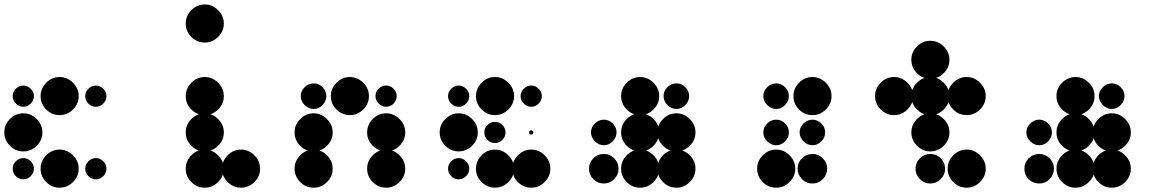

<svg xmlns="http://www.w3.org/2000/svg" viewBox="-24 -858 5378 882"><path d="M416.7 -131.7Q435.8 -131.7 450.4 -117.1Q465 -102.5 465 -83.3Q465 -63.3 450.4 -48.8Q435.8 -34.2 416.7 -34.2Q396.7 -34.2 382.1 -48.8Q367.5 -63.3 367.5 -83.3Q367.5 -102.5 382.1 -117.1Q396.7 -131.7 416.7 -131.7ZM250 -170.8Q285 -170.8 311.2 -144.6Q337.5 -118.3 337.5 -83.3Q337.5 -47.5 311.2 -21.7Q285 4.2 250 4.2Q214.2 4.2 188.3 -21.7Q162.5 -47.5 162.5 -83.3Q162.5 -118.3 188.3 -144.6Q214.2 -170.8 250 -170.8ZM83.3 -131.7Q102.5 -131.7 117.1 -117.1Q131.7 -102.5 131.7 -83.3Q131.7 -63.3 117.1 -48.8Q102.5 -34.2 83.3 -34.2Q63.3 -34.2 48.8 -48.8Q34.2 -63.3 34.2 -83.3Q34.2 -102.5 48.8 -117.1Q63.3 -131.7 83.3 -131.7ZM83.3 -337.5Q118.3 -337.5 144.6 -311.2Q170.8 -285 170.8 -250Q170.8 -214.2 144.6 -188.3Q118.3 -162.5 83.3 -162.5Q47.5 -162.5 21.7 -188.3Q-4.2 -214.2 -4.2 -250Q-4.2 -285 21.7 -311.2Q47.5 -337.5 83.3 -337.5ZM416.7 -465Q435.8 -465 450.4 -450.4Q465 -435.8 465 -416.7Q465 -396.7 450.4 -382.1Q435.8 -367.5 416.7 -367.5Q396.7 -367.5 382.1 -382.1Q367.5 -396.7 367.5 -416.7Q367.5 -435.8 382.1 -450.4Q396.7 -465 416.7 -465ZM250 -504.2Q285 -504.2 311.2 -477.9Q337.5 -451.7 337.5 -416.7Q337.5 -380.8 311.2 -355Q285 -329.2 250 -329.2Q214.2 -329.2 188.3 -355Q162.5 -380.8 162.5 -416.7Q162.5 -451.7 188.3 -477.9Q214.2 -504.2 250 -504.2ZM83.3 -465Q102.5 -465 117.1 -450.4Q131.7 -435.8 131.7 -416.7Q131.7 -396.7 117.1 -382.1Q102.5 -367.5 83.3 -367.5Q63.3 -367.5 48.8 -382.1Q34.2 -396.7 34.2 -416.7Q34.2 -435.8 48.8 -450.4Q63.3 -465 83.3 -465Z M1083.3 -170.8Q1118.3 -170.8 1144.6 -144.6Q1170.8 -118.3 1170.8 -83.3Q1170.8 -47.5 1144.6 -21.7Q1118.3 4.2 1083.3 4.2Q1047.5 4.2 1021.7 -21.7Q995.8 -47.5 995.8 -83.3Q995.8 -118.3 1021.7 -144.6Q1047.5 -170.8 1083.3 -170.8ZM916.7 -170.8Q951.7 -170.8 977.9 -144.6Q1004.2 -118.3 1004.2 -83.3Q1004.2 -47.5 977.9 -21.7Q951.7 4.2 916.7 4.2Q880.8 4.2 855 -21.7Q829.2 -47.5 829.2 -83.3Q829.2 -118.3 855 -144.6Q880.8 -170.8 916.7 -170.8ZM916.7 -337.5Q951.7 -337.5 977.9 -311.2Q1004.2 -285 1004.2 -250Q1004.2 -214.2 977.9 -188.3Q951.7 -162.5 916.7 -162.5Q880.8 -162.5 855 -188.3Q829.2 -214.2 829.2 -250Q829.2 -285 855 -311.2Q880.8 -337.5 916.7 -337.5ZM916.7 -504.2Q951.7 -504.2 977.9 -477.9Q1004.2 -451.7 1004.2 -416.7Q1004.2 -380.8 977.9 -355Q951.7 -329.2 916.7 -329.2Q880.8 -329.2 855 -355Q829.2 -380.8 829.2 -416.7Q829.2 -451.7 855 -477.9Q880.8 -504.2 916.7 -504.2ZM916.7 -837.5Q951.7 -837.5 977.9 -811.3Q1004.2 -785 1004.2 -750Q1004.2 -714.2 977.9 -688.3Q951.7 -662.5 916.7 -662.5Q880.8 -662.5 855 -688.3Q829.2 -714.2 829.2 -750Q829.2 -785 855 -811.3Q880.8 -837.5 916.7 -837.5Z M1750 -170.8Q1785 -170.8 1811.3 -144.6Q1837.5 -118.3 1837.5 -83.3Q1837.5 -47.5 1811.3 -21.7Q1785 4.2 1750 4.2Q1714.2 4.2 1688.3 -21.7Q1662.5 -47.5 1662.5 -83.3Q1662.5 -118.3 1688.3 -144.6Q1714.2 -170.8 1750 -170.8ZM1416.7 -170.8Q1451.7 -170.8 1477.9 -144.6Q1504.2 -118.3 1504.2 -83.3Q1504.2 -47.5 1477.9 -21.7Q1451.7 4.2 1416.7 4.2Q1380.8 4.2 1355 -21.7Q1329.2 -47.5 1329.2 -83.3Q1329.2 -118.3 1355 -144.6Q1380.8 -170.8 1416.7 -170.8ZM1750 -337.5Q1785 -337.5 1811.3 -311.2Q1837.5 -285 1837.5 -250Q1837.5 -214.2 1811.3 -188.3Q1785 -162.5 1750 -162.5Q1714.2 -162.5 1688.3 -188.3Q1662.5 -214.2 1662.5 -250Q1662.5 -285 1688.3 -311.2Q1714.2 -337.5 1750 -337.5ZM1416.7 -337.5Q1451.7 -337.5 1477.9 -311.2Q1504.2 -285 1504.2 -250Q1504.2 -214.2 1477.9 -188.3Q1451.7 -162.5 1416.7 -162.5Q1380.8 -162.5 1355 -188.3Q1329.2 -214.2 1329.2 -250Q1329.2 -285 1355 -311.2Q1380.8 -337.5 1416.7 -337.5ZM1750 -465Q1769.2 -465 1783.8 -450.4Q1798.3 -435.8 1798.3 -416.7Q1798.3 -396.7 1783.8 -382.1Q1769.2 -367.5 1750 -367.5Q1730 -367.5 1715.4 -382.1Q1700.8 -396.7 1700.8 -416.7Q1700.8 -435.8 1715.4 -450.4Q1730 -465 1750 -465ZM1583.3 -504.2Q1618.3 -504.2 1644.6 -477.9Q1670.8 -451.7 1670.8 -416.7Q1670.8 -380.8 1644.6 -355Q1618.3 -329.2 1583.3 -329.2Q1547.5 -329.2 1521.7 -355Q1495.8 -380.8 1495.8 -416.7Q1495.8 -451.7 1521.7 -477.9Q1547.5 -504.2 1583.3 -504.2ZM1375.4 -457.5Q1393.3 -475 1416.7 -475Q1440 -475 1457.5 -457.5Q1475 -440 1475 -416.7Q1475 -393.3 1457.5 -375.4Q1440 -357.5 1416.7 -357.5Q1393.3 -357.5 1375.4 -375.4Q1357.5 -393.3 1357.5 -416.7Q1357.5 -440 1375.4 -457.5Z M2416.7 -170.8Q2451.7 -170.8 2477.9 -144.6Q2504.2 -118.3 2504.2 -83.3Q2504.2 -47.5 2477.9 -21.7Q2451.7 4.2 2416.7 4.2Q2380.8 4.2 2355 -21.7Q2329.2 -47.5 2329.2 -83.3Q2329.2 -118.3 2355 -144.6Q2380.8 -170.8 2416.7 -170.8ZM2250 -170.8Q2285 -170.8 2311.2 -144.6Q2337.5 -118.3 2337.5 -83.3Q2337.5 -47.5 2311.2 -21.7Q2285 4.2 2250 4.2Q2214.2 4.2 2188.3 -21.7Q2162.5 -47.5 2162.5 -83.3Q2162.5 -118.3 2188.3 -144.6Q2214.2 -170.8 2250 -170.8ZM2083.3 -131.7Q2102.5 -131.7 2117.1 -117.1Q2131.7 -102.5 2131.7 -83.3Q2131.7 -63.3 2117.1 -48.8Q2102.5 -34.2 2083.3 -34.2Q2063.3 -34.2 2048.8 -48.8Q2034.2 -63.3 2034.2 -83.3Q2034.2 -102.5 2048.8 -117.1Q2063.3 -131.7 2083.3 -131.7ZM2250 -92.5Q2259.2 -92.5 2259.2 -83.3Q2259.2 -73.3 2250 -73.3Q2240 -73.3 2240 -83.3Q2240 -92.5 2250 -92.5ZM2083.3 -131.7Q2102.5 -131.7 2117.1 -117.1Q2131.7 -102.5 2131.7 -83.3Q2131.7 -63.3 2117.1 -48.8Q2102.5 -34.2 2083.3 -34.2Q2063.3 -34.2 2048.8 -48.8Q2034.2 -63.3 2034.2 -83.3Q2034.2 -102.5 2048.8 -117.1Q2063.3 -131.7 2083.3 -131.7ZM2416.7 -259.2Q2425.8 -259.2 2425.8 -250Q2425.8 -240 2416.7 -240Q2406.7 -240 2406.7 -250Q2406.7 -259.2 2416.7 -259.2ZM2250 -298.3Q2269.2 -298.3 2283.8 -283.8Q2298.3 -269.2 2298.3 -250Q2298.3 -230 2283.8 -215.4Q2269.2 -200.8 2250 -200.8Q2230 -200.8 2215.4 -215.4Q2200.8 -230 2200.8 -250Q2200.8 -269.2 2215.4 -283.8Q2230 -298.3 2250 -298.3ZM2083.3 -337.5Q2118.3 -337.5 2144.6 -311.2Q2170.8 -285 2170.8 -250Q2170.8 -214.2 2144.6 -188.3Q2118.3 -162.5 2083.3 -162.5Q2047.5 -162.5 2021.7 -188.3Q1995.8 -214.2 1995.8 -250Q1995.8 -285 2021.7 -311.2Q2047.5 -337.5 2083.3 -337.5ZM2416.7 -465Q2435.8 -465 2450.4 -450.4Q2465 -435.8 2465 -416.7Q2465 -396.7 2450.4 -382.1Q2435.8 -367.5 2416.7 -367.5Q2396.7 -367.5 2382.1 -382.1Q2367.5 -396.7 2367.5 -416.7Q2367.5 -435.8 2382.1 -450.4Q2396.7 -465 2416.7 -465ZM2250 -504.2Q2285 -504.2 2311.2 -477.9Q2337.5 -451.7 2337.5 -416.7Q2337.5 -380.8 2311.2 -355Q2285 -329.2 2250 -329.2Q2214.2 -329.2 2188.3 -355Q2162.5 -380.8 2162.5 -416.7Q2162.5 -451.7 2188.3 -477.9Q2214.2 -504.2 2250 -504.2ZM2083.3 -465Q2102.5 -465 2117.1 -450.4Q2131.7 -435.8 2131.7 -416.7Q2131.7 -396.7 2117.1 -382.1Q2102.5 -367.5 2083.3 -367.5Q2063.3 -367.5 2048.8 -382.1Q2034.2 -396.7 2034.2 -416.7Q2034.2 -435.8 2048.8 -450.4Q2063.3 -465 2083.3 -465Z M3083.3 -170.8Q3118.3 -170.8 3144.6 -144.6Q3170.8 -118.3 3170.8 -83.3Q3170.8 -47.5 3144.6 -21.7Q3118.3 4.2 3083.3 4.2Q3047.5 4.2 3021.7 -21.7Q2995.8 -47.5 2995.8 -83.3Q2995.8 -118.3 3021.7 -144.6Q3047.5 -170.8 3083.3 -170.8ZM2916.7 -170.8Q2951.7 -170.8 2977.9 -144.6Q3004.2 -118.3 3004.2 -83.3Q3004.2 -47.5 2977.9 -21.7Q2951.7 4.2 2916.7 4.2Q2880.8 4.2 2855 -21.7Q2829.2 -47.5 2829.2 -83.3Q2829.2 -118.3 2855 -144.6Q2880.8 -170.8 2916.7 -170.8ZM2750 -150.8Q2777.5 -150.8 2797.5 -130.8Q2817.5 -110.8 2817.5 -83.3Q2817.5 -55 2797.5 -35Q2777.5 -15 2750 -15Q2721.7 -15 2701.7 -35Q2681.7 -55 2681.7 -83.3Q2681.7 -110.8 2701.7 -130.8Q2721.7 -150.8 2750 -150.8ZM3083.3 -337.5Q3118.3 -337.5 3144.6 -311.2Q3170.8 -285 3170.8 -250Q3170.8 -214.2 3144.6 -188.3Q3118.3 -162.5 3083.3 -162.5Q3047.5 -162.5 3021.7 -188.3Q2995.8 -214.2 2995.8 -250Q2995.8 -285 3021.7 -311.2Q3047.5 -337.5 3083.3 -337.5ZM2916.7 -337.5Q2951.7 -337.5 2977.9 -311.2Q3004.2 -285 3004.2 -250Q3004.2 -214.2 2977.9 -188.3Q2951.7 -162.5 2916.7 -162.5Q2880.8 -162.5 2855 -188.3Q2829.2 -214.2 2829.2 -250Q2829.2 -285 2855 -311.2Q2880.8 -337.5 2916.7 -337.5ZM2708.8 -290.8Q2726.7 -308.3 2750 -308.3Q2773.3 -308.3 2790.8 -290.8Q2808.3 -273.3 2808.3 -250Q2808.3 -226.7 2790.8 -208.8Q2773.3 -190.8 2750 -190.8Q2726.7 -190.8 2708.8 -208.8Q2690.8 -226.7 2690.8 -250Q2690.8 -273.3 2708.8 -290.8ZM3042.1 -457.5Q3060 -475 3083.3 -475Q3106.7 -475 3124.2 -457.5Q3141.7 -440 3141.7 -416.7Q3141.7 -393.3 3124.2 -375.4Q3106.7 -357.5 3083.3 -357.5Q3060 -357.5 3042.1 -375.4Q3024.2 -393.3 3024.2 -416.7Q3024.2 -440 3042.1 -457.5ZM2916.7 -504.2Q2951.7 -504.2 2977.9 -477.9Q3004.2 -451.7 3004.2 -416.7Q3004.2 -380.8 2977.9 -355Q2951.7 -329.2 2916.7 -329.2Q2880.8 -329.2 2855 -355Q2829.2 -380.8 2829.2 -416.7Q2829.2 -451.7 2855 -477.9Q2880.8 -504.2 2916.7 -504.2Z M3708.3 -150.8Q3735.8 -150.8 3755.8 -130.8Q3775.8 -110.8 3775.8 -83.3Q3775.8 -55 3755.8 -35Q3735.8 -15 3708.3 -15Q3680 -15 3660 -35Q3640 -55 3640 -83.3Q3640 -110.8 3660 -130.8Q3680 -150.8 3708.3 -150.8ZM3541.7 -170.8Q3576.7 -170.8 3602.9 -144.6Q3629.2 -118.3 3629.2 -83.3Q3629.2 -47.5 3602.9 -21.7Q3576.7 4.2 3541.7 4.2Q3505.8 4.2 3480 -21.7Q3454.2 -47.5 3454.2 -83.3Q3454.2 -118.3 3480 -144.6Q3505.8 -170.8 3541.7 -170.8ZM3667.1 -290.8Q3685 -308.3 3708.3 -308.3Q3731.7 -308.3 3749.2 -290.8Q3766.7 -273.3 3766.7 -250Q3766.7 -226.7 3749.2 -208.8Q3731.7 -190.8 3708.3 -190.8Q3685 -190.8 3667.1 -208.8Q3649.2 -226.7 3649.2 -250Q3649.2 -273.3 3667.1 -290.8ZM3500.4 -290.8Q3518.3 -308.3 3541.7 -308.3Q3565 -308.3 3582.5 -290.8Q3600 -273.3 3600 -250Q3600 -226.7 3582.5 -208.8Q3565 -190.8 3541.7 -190.8Q3518.3 -190.8 3500.4 -208.8Q3482.5 -226.7 3482.5 -250Q3482.5 -273.3 3500.4 -290.8ZM3708.3 -504.2Q3743.3 -504.2 3769.6 -477.9Q3795.8 -451.7 3795.8 -416.7Q3795.8 -380.8 3769.6 -355Q3743.3 -329.2 3708.3 -329.2Q3672.5 -329.2 3646.7 -355Q3620.8 -380.8 3620.8 -416.7Q3620.8 -451.7 3646.7 -477.9Q3672.5 -504.2 3708.3 -504.2ZM3500.4 -457.5Q3518.3 -475 3541.7 -475Q3565 -475 3582.5 -457.5Q3600 -440 3600 -416.7Q3600 -393.3 3582.5 -375.4Q3565 -357.5 3541.7 -357.5Q3518.3 -357.5 3500.4 -375.4Q3482.5 -393.3 3482.5 -416.7Q3482.5 -440 3500.4 -457.5Z M4416.7 -170.8Q4451.7 -170.8 4477.9 -144.6Q4504.2 -118.3 4504.2 -83.3Q4504.2 -47.5 4477.9 -21.7Q4451.7 4.2 4416.7 4.2Q4380.8 4.2 4355 -21.7Q4329.2 -47.5 4329.2 -83.3Q4329.2 -118.3 4355 -144.6Q4380.8 -170.8 4416.7 -170.8ZM4250 -150.8Q4277.5 -150.8 4297.5 -130.8Q4317.5 -110.8 4317.5 -83.3Q4317.5 -55 4297.5 -35Q4277.5 -15 4250 -15Q4221.7 -15 4201.7 -35Q4181.7 -55 4181.7 -83.3Q4181.7 -110.8 4201.7 -130.8Q4221.7 -150.8 4250 -150.8ZM4250 -337.5Q4285 -337.5 4311.2 -311.2Q4337.5 -285 4337.5 -250Q4337.5 -214.2 4311.2 -188.3Q4285 -162.5 4250 -162.5Q4214.2 -162.5 4188.3 -188.3Q4162.5 -214.2 4162.5 -250Q4162.5 -285 4188.3 -311.2Q4214.2 -337.5 4250 -337.5ZM4416.7 -504.2Q4451.7 -504.2 4477.9 -477.9Q4504.2 -451.7 4504.2 -416.7Q4504.2 -380.8 4477.9 -355Q4451.7 -329.2 4416.7 -329.2Q4380.8 -329.2 4355 -355Q4329.2 -380.8 4329.2 -416.7Q4329.2 -451.7 4355 -477.9Q4380.8 -504.2 4416.7 -504.2ZM4250 -504.2Q4285 -504.2 4311.2 -477.9Q4337.5 -451.7 4337.5 -416.7Q4337.5 -380.8 4311.2 -355Q4285 -329.2 4250 -329.2Q4214.2 -329.2 4188.3 -355Q4162.5 -380.8 4162.5 -416.7Q4162.5 -451.7 4188.3 -477.9Q4214.2 -504.2 4250 -504.2ZM4083.3 -504.2Q4118.3 -504.2 4144.6 -477.9Q4170.8 -451.7 4170.8 -416.7Q4170.8 -380.8 4144.6 -355Q4118.3 -329.2 4083.3 -329.2Q4047.5 -329.2 4021.7 -355Q3995.8 -380.8 3995.8 -416.7Q3995.8 -451.7 4021.7 -477.9Q4047.5 -504.2 4083.3 -504.2ZM4250 -670.8Q4285 -670.8 4311.2 -644.6Q4337.5 -618.3 4337.5 -583.3Q4337.5 -547.5 4311.2 -521.7Q4285 -495.8 4250 -495.8Q4214.2 -495.8 4188.3 -521.7Q4162.5 -547.5 4162.5 -583.3Q4162.5 -618.3 4188.3 -644.6Q4214.2 -670.8 4250 -670.8Z M5083.3 -170.8Q5118.3 -170.8 5144.6 -144.6Q5170.8 -118.3 5170.8 -83.3Q5170.8 -47.5 5144.6 -21.7Q5118.3 4.2 5083.3 4.2Q5047.5 4.2 5021.7 -21.7Q4995.8 -47.5 4995.8 -83.3Q4995.8 -118.3 5021.7 -144.6Q5047.5 -170.8 5083.3 -170.8ZM4916.7 -170.8Q4951.7 -170.8 4977.9 -144.6Q5004.2 -118.3 5004.2 -83.3Q5004.2 -47.5 4977.9 -21.7Q4951.7 4.2 4916.7 4.2Q4880.8 4.2 4855 -21.7Q4829.2 -47.5 4829.2 -83.3Q4829.2 -118.3 4855 -144.6Q4880.8 -170.8 4916.7 -170.8ZM4750 -150.8Q4777.5 -150.8 4797.5 -130.8Q4817.5 -110.8 4817.5 -83.3Q4817.5 -55 4797.5 -35Q4777.5 -15 4750 -15Q4721.7 -15 4701.7 -35Q4681.7 -55 4681.7 -83.3Q4681.7 -110.8 4701.7 -130.8Q4721.7 -150.8 4750 -150.8ZM5083.3 -337.5Q5118.3 -337.5 5144.6 -311.2Q5170.8 -285 5170.8 -250Q5170.8 -214.2 5144.6 -188.3Q5118.3 -162.5 5083.3 -162.5Q5047.5 -162.5 5021.7 -188.3Q4995.8 -214.2 4995.8 -250Q4995.8 -285 5021.7 -311.2Q5047.5 -337.5 5083.3 -337.5ZM4916.7 -337.5Q4951.7 -337.5 4977.9 -311.2Q5004.2 -285 5004.2 -250Q5004.2 -214.2 4977.9 -188.3Q4951.7 -162.5 4916.7 -162.5Q4880.8 -162.5 4855 -188.3Q4829.2 -214.2 4829.2 -250Q4829.2 -285 4855 -311.2Q4880.8 -337.5 4916.7 -337.5ZM4708.8 -290.8Q4726.7 -308.3 4750 -308.3Q4773.3 -308.3 4790.8 -290.8Q4808.3 -273.3 4808.3 -250Q4808.3 -226.7 4790.8 -208.8Q4773.3 -190.8 4750 -190.8Q4726.7 -190.8 4708.8 -208.8Q4690.8 -226.7 4690.8 -250Q4690.8 -273.3 4708.8 -290.8ZM5042.1 -457.5Q5060 -475 5083.3 -475Q5106.7 -475 5124.2 -457.5Q5141.7 -440 5141.7 -416.7Q5141.7 -393.3 5124.2 -375.4Q5106.7 -357.5 5083.3 -357.5Q5060 -357.5 5042.1 -375.4Q5024.2 -393.3 5024.2 -416.7Q5024.2 -440 5042.1 -457.5ZM4916.7 -504.2Q4951.7 -504.2 4977.9 -477.9Q5004.2 -451.7 5004.2 -416.7Q5004.2 -380.8 4977.9 -355Q4951.7 -329.2 4916.7 -329.2Q4880.8 -329.2 4855 -355Q4829.2 -380.8 4829.2 -416.7Q4829.2 -451.7 4855 -477.9Q4880.8 -504.2 4916.7 -504.2Z"/></svg>

Font: 0xA000-Dots-Mono
Style: Dots-Mono
Weight: 400
Version: Version 0.1